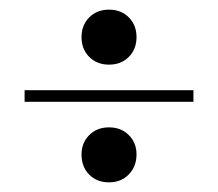

<svg xmlns="http://www.w3.org/2000/svg" viewBox="-20 -511 451 398"><path d="M149 -434Q149 -459 165 -475Q181 -491 206 -491Q231 -491 247 -475Q263 -459 263 -434Q263 -409 247 -393Q231 -377 206 -377Q181 -377 165 -393Q149 -409 149 -434ZM381 -300H31V-324H381ZM149 -191Q149 -215 165 -231Q181 -247 206 -247Q231 -247 247 -231Q263 -215 263 -191Q263 -166 247 -149.5Q231 -133 206 -133Q181 -133 165 -149Q149 -165 149 -191Z"/></svg>

Font: Moniqa Extra Bold Narrow Heading
Style: Regular
Weight: 800
Width: 4
Designer: Rajesh Rajput
Foundry: Rajesh Rajput
Version: Version 1.000;December 15, 2022;FontCreator 14.0.0.2794 32-b